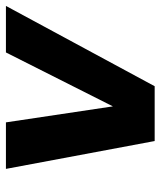

<svg xmlns="http://www.w3.org/2000/svg" viewBox="33 -575 542 648"><g transform="rotate(-90 304.0 -251.0)"><path d="M152 0 58 -502H215L269 -141L451 -502H608L337 0Z"/></g></svg>

Font: DM Sans 16pt Black
Style: Italic
Weight: 900
Italic angle: -10°
Version: Version 4.004;gftools[0.9.30]